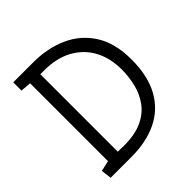

<svg xmlns="http://www.w3.org/2000/svg" viewBox="-184 -832 973 973"><g transform="rotate(-45 302.5 -345.5)"><path d="M62 0 55 -56 112 -69V-627L55 -632V-691H198Q301 -691 383 -654Q465 -617 513 -541.5Q561 -466 561 -349Q561 -231 518 -153.5Q475 -76 396.5 -38Q318 0 211 0ZM225 -67Q304 -67 355.5 -91Q407 -115 436.5 -156Q466 -197 478 -247Q490 -297 490 -348Q490 -430 457 -491.5Q424 -553 361 -588Q298 -623 208 -623H181V-68Z"/></g></svg>

Font: Kreon Light Light
Style: Regular
Weight: 300
Version: Version 2.002